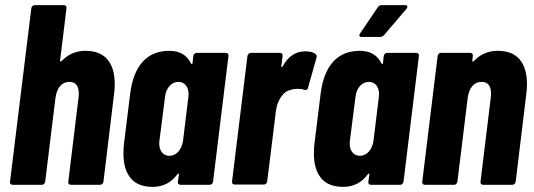

<svg xmlns="http://www.w3.org/2000/svg" viewBox="-20 -720 2079 748"><path d="M427 -392Q427 -372 424 -351L383 -12Q382 -7 378.5 -3.5Q375 0 370 0H256Q251 0 248 -3.5Q245 -7 246 -12L286 -340Q287 -345 287 -355Q287 -401 250 -401Q228 -401 214 -384.5Q200 -368 196 -338L156 -12Q155 -7 151.5 -3.5Q148 0 143 0H29Q24 0 21 -3.5Q18 -7 19 -12L102 -688Q103 -693 106.5 -696.5Q110 -700 115 -700H229Q234 -700 237 -696.5Q240 -693 239 -688L214 -483V-482Q214 -480 216.5 -480.5Q219 -481 222 -484Q259 -522 313 -522Q370 -522 398.5 -488.5Q427 -455 427 -392Z M746 -514H860Q865 -514 868 -510.5Q871 -507 870 -502L810 -12Q809 -7 805.5 -3.5Q802 0 797 0H683Q678 0 675 -3.5Q672 -7 673 -12L677 -40Q677 -44 675 -44Q673 -44 671 -41Q635 8 575 8Q517 8 489 -26Q461 -60 461 -121Q461 -146 463 -160L487 -354Q497 -436 535.5 -479Q574 -522 640 -522Q700 -522 724 -473Q726 -470 727.5 -470Q729 -470 730 -474L733 -502Q734 -507 737.5 -510.5Q741 -514 746 -514ZM693 -171 714 -343Q717 -369 706 -385Q695 -401 675 -401Q655 -401 640.5 -385Q626 -369 623 -343L601 -171Q598 -145 609 -129Q620 -113 640 -113Q660 -113 674.5 -129Q689 -145 693 -171Z M1209 -510Q1216 -504 1213 -495L1180 -378Q1178 -367 1165 -370Q1156 -374 1140 -374Q1125 -374 1114 -370Q1091 -366 1075 -342.5Q1059 -319 1055 -288L1021 -13Q1020 -8 1016.5 -4.5Q1013 -1 1008 -1H894Q889 -1 886 -4.5Q883 -8 884 -13L944 -502Q945 -507 948.5 -510.5Q952 -514 957 -514H1071Q1076 -514 1079 -510.5Q1082 -507 1081 -502L1076 -463Q1075 -459 1077 -458.5Q1079 -458 1081 -461Q1113 -520 1169 -520Q1196 -520 1209 -510Z M1488 -514H1602Q1607 -514 1610 -510.5Q1613 -507 1612 -502L1552 -12Q1551 -7 1547.5 -3.5Q1544 0 1539 0H1425Q1420 0 1417 -3.5Q1414 -7 1415 -12L1419 -40Q1419 -44 1417 -44Q1415 -44 1413 -41Q1377 8 1317 8Q1259 8 1231 -26Q1203 -60 1203 -121Q1203 -146 1205 -160L1229 -354Q1239 -436 1277.5 -479Q1316 -522 1382 -522Q1442 -522 1466 -473Q1468 -470 1469.5 -470Q1471 -470 1472 -474L1475 -502Q1476 -507 1479.5 -510.5Q1483 -514 1488 -514ZM1435 -171 1456 -343Q1459 -369 1448 -385Q1437 -401 1417 -401Q1397 -401 1382.5 -385Q1368 -369 1365 -343L1343 -171Q1340 -145 1351 -129Q1362 -113 1382 -113Q1402 -113 1416.5 -129Q1431 -145 1435 -171ZM1380 -582Q1380 -586 1383 -590L1452 -692Q1457 -700 1468 -700H1558Q1567 -700 1567 -694Q1567 -689 1563 -685L1476 -583Q1469 -576 1461 -576H1390Q1380 -576 1380 -582Z M2033 -392Q2033 -372 2030 -351L1989 -12Q1988 -7 1984.5 -3.5Q1981 0 1976 0H1862Q1857 0 1854 -3.5Q1851 -7 1852 -12L1892 -340Q1893 -345 1893 -355Q1893 -401 1856 -401Q1834 -401 1820 -384.5Q1806 -368 1802 -338L1762 -12Q1761 -7 1757.5 -3.5Q1754 0 1749 0H1635Q1630 0 1627 -3.5Q1624 -7 1625 -12L1685 -502Q1686 -507 1689.5 -510.5Q1693 -514 1698 -514H1812Q1817 -514 1820 -510.5Q1823 -507 1822 -502L1820 -483V-482Q1820 -480 1822.5 -480.5Q1825 -481 1828 -484Q1865 -522 1919 -522Q1976 -522 2004.5 -488.5Q2033 -455 2033 -392Z"/></svg>

Font: Barlow Condensed
Style: Bold Italic
Weight: 700
Width: 3
Italic angle: -7°
Designer: Jeremy Tribby
Foundry: Tribby Type
Version: Version 1.408